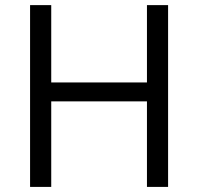

<svg xmlns="http://www.w3.org/2000/svg" viewBox="-20 -734 778 754"><path d="M640.1 0H557.1V-335.9H181.2V0H98.1V-713.9H181.2V-410.2H557.1V-713.9H640.1Z"/></svg>

Font: Sahel FD
Style: FD
Weight: 400
Foundry: Saber Rastikerdar (saber.rastikerdar@gmail.com)
Version: Version 3.3.1